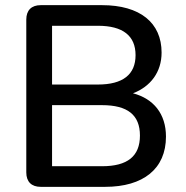

<svg xmlns="http://www.w3.org/2000/svg" viewBox="-20 -725 722 745"><path d="M388 0C536 0 624 -70 624 -195C624 -283 576 -342 496 -363C564 -389 607 -445 607 -521C607 -637 523 -705 376 -705H138C102 -705 82 -685 82 -649V-56C82 -20 102 0 138 0ZM182 -625H360C457 -625 506 -586 506 -511C506 -436 457 -397 360 -397H182ZM182 -317H376C475 -317 523 -279 523 -199C523 -119 475 -80 376 -80H182Z"/></svg>

Font: Nunito SemiBold
Style: Regular
Weight: 600
Designer: Vernon Adams
Foundry: Vernon Adams
Version: Version 3.602